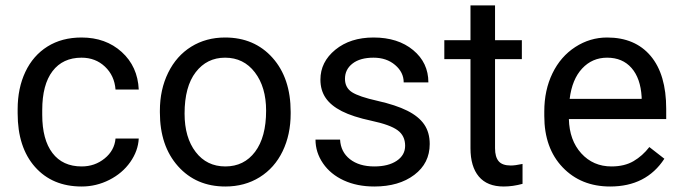

<svg xmlns="http://www.w3.org/2000/svg" viewBox="-20 -676 2506 706"><path d="M280.3 -64Q328.6 -64 364.7 -93.3Q400.9 -122.6 404.8 -166.5H490.2Q487.8 -121.1 459 -80.1Q430.2 -39.1 382.1 -14.6Q334 9.8 280.3 9.8Q172.4 9.8 108.6 -62.3Q44.9 -134.3 44.9 -259.3V-274.4Q44.9 -351.6 73.2 -411.6Q101.6 -471.7 154.5 -504.9Q207.5 -538.1 279.8 -538.1Q368.7 -538.1 427.5 -484.9Q486.3 -431.6 490.2 -346.7H404.8Q400.9 -397.9 366 -430.9Q331.1 -463.9 279.8 -463.9Q210.9 -463.9 173.1 -414.3Q135.3 -364.7 135.3 -271V-253.9Q135.3 -162.6 172.9 -113.3Q210.4 -64 280.3 -64Z M567.9 -269Q567.9 -346.7 598.4 -408.7Q628.9 -470.7 683.3 -504.4Q737.8 -538.1 807.6 -538.1Q915.5 -538.1 982.2 -463.4Q1048.8 -388.7 1048.8 -264.6V-258.3Q1048.8 -181.2 1019.3 -119.9Q989.7 -58.6 934.8 -24.4Q879.9 9.8 808.6 9.8Q701.2 9.8 634.5 -64.9Q567.9 -139.6 567.9 -262.7ZM658.7 -258.3Q658.7 -170.4 699.5 -117.2Q740.2 -64 808.6 -64Q877.4 -64 918 -117.9Q958.5 -171.9 958.5 -269Q958.5 -356 917.2 -409.9Q876 -463.9 807.6 -463.9Q740.7 -463.9 699.7 -410.6Q658.7 -357.4 658.7 -258.3Z M1469.7 -140.1Q1469.7 -176.8 1442.1 -197Q1414.6 -217.3 1345.9 -231.9Q1277.3 -246.6 1237.1 -267.1Q1196.8 -287.6 1177.5 -315.9Q1158.2 -344.2 1158.2 -383.3Q1158.2 -448.2 1213.1 -493.2Q1268.1 -538.1 1353.5 -538.1Q1443.4 -538.1 1499.3 -491.7Q1555.2 -445.3 1555.2 -373H1464.4Q1464.4 -410.2 1432.9 -437Q1401.4 -463.9 1353.5 -463.9Q1304.2 -463.9 1276.4 -442.4Q1248.5 -420.9 1248.5 -386.2Q1248.5 -353.5 1274.4 -336.9Q1300.3 -320.3 1367.9 -305.2Q1435.5 -290 1477.5 -269Q1519.5 -248 1539.8 -218.5Q1560.1 -189 1560.1 -146.5Q1560.1 -75.7 1503.4 -33Q1446.8 9.8 1356.4 9.8Q1293 9.8 1244.1 -12.7Q1195.3 -35.2 1167.7 -75.4Q1140.1 -115.7 1140.1 -162.6H1230.5Q1232.9 -117.2 1266.8 -90.6Q1300.8 -64 1356.4 -64Q1407.7 -64 1438.7 -84.7Q1469.7 -105.5 1469.7 -140.1Z M1800.3 -656.2V-528.3H1898.9V-458.5H1800.3V-130.9Q1800.3 -99.1 1813.5 -83.3Q1826.7 -67.4 1858.4 -67.4Q1874 -67.4 1901.4 -73.2V0Q1865.7 9.8 1832 9.8Q1771.5 9.8 1740.7 -26.9Q1710 -63.5 1710 -130.9V-458.5H1613.8V-528.3H1710V-656.2Z M2223.6 9.8Q2116.2 9.8 2048.8 -60.8Q1981.4 -131.3 1981.4 -249.5V-266.1Q1981.4 -344.7 2011.5 -406.5Q2041.5 -468.3 2095.5 -503.2Q2149.4 -538.1 2212.4 -538.1Q2315.4 -538.1 2372.6 -470.2Q2429.7 -402.3 2429.7 -275.9V-238.3H2071.8Q2073.7 -160.2 2117.4 -112.1Q2161.1 -64 2228.5 -64Q2276.4 -64 2309.6 -83.5Q2342.8 -103 2367.7 -135.3L2422.9 -92.3Q2356.4 9.8 2223.6 9.8ZM2212.4 -463.9Q2157.7 -463.9 2120.6 -424.1Q2083.5 -384.3 2074.7 -312.5H2339.4V-319.3Q2335.4 -388.2 2302.2 -426Q2269 -463.9 2212.4 -463.9Z"/></svg>

Font: RobotoDraft
Style: Regular
Weight: 400
Version: Version 2.001101; 2014